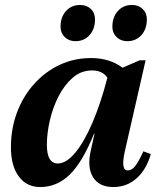

<svg xmlns="http://www.w3.org/2000/svg" viewBox="-20 -740 649 774"><path d="M142 14Q87 14 55.5 -29Q24 -72 24 -146Q24 -221 48.5 -286.5Q73 -352 117.5 -401.5Q162 -451 220.5 -478.5Q279 -506 347 -506Q422 -506 474 -467L543 -497H567L483 -129Q466 -53 495 -53Q511 -53 525 -70.5Q539 -88 558 -130L588 -119Q570 -56 530.5 -21Q491 14 437 14Q379 14 354.5 -26.5Q330 -67 347 -138L361 -201H359Q313 -87 261.5 -36.5Q210 14 142 14ZM169 -156Q169 -81 213 -81Q247 -81 283 -124Q319 -167 352.5 -245Q386 -323 413 -427Q393 -456 351 -456Q307 -456 273.5 -427Q240 -398 216.5 -352.5Q193 -307 181 -255Q169 -203 169 -156ZM493 -574Q467 -574 450 -590.5Q433 -607 433 -632Q433 -671 455 -695.5Q477 -720 512 -720Q538 -720 555 -704Q572 -688 572 -662Q572 -623 550 -598.5Q528 -574 493 -574ZM284 -574Q258 -574 241 -590.5Q224 -607 224 -632Q224 -671 246 -695.5Q268 -720 303 -720Q329 -720 346 -704Q363 -688 363 -662Q363 -623 341 -598.5Q319 -574 284 -574Z"/></svg>

Font: Platypi SemiBold
Style: Italic
Weight: 600
Italic angle: -13°
Designer: David Sargent
Foundry: Bolt Cutter Type
Version: Version 1.200; ttfautohint (v1.8.4.7-5d5b)